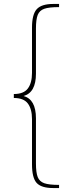

<svg xmlns="http://www.w3.org/2000/svg" viewBox="-20 -858 360 972"><path d="M162 -485Q162 -389 99 -372Q162 -355 162 -259V-31Q162 16 171 38.5Q180 61 204 69.5Q228 78 279 78V94H250Q189 94 165.5 68Q142 42 142 -26V-255Q142 -306 121 -334Q100 -362 50 -362V-382Q100 -382 121 -410Q142 -438 142 -489V-718Q142 -785 166 -811.5Q190 -838 250 -838H279V-822Q228 -822 204 -813.5Q180 -805 171 -782.5Q162 -760 162 -713Z"/></svg>

Font: Bitter Pro Thin
Style: Regular
Weight: 250
Designer: Sol Matas, and Bitter project Authors
Foundry: Sol Matas
Version: Version 1.010